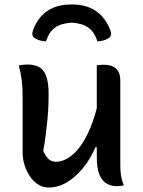

<svg xmlns="http://www.w3.org/2000/svg" viewBox="-20 -827 640 857"><path d="M103 -539Q133 -539 154 -528Q175 -517 186 -488Q197 -459 197 -406Q197 -374 195.5 -345Q194 -316 191 -286Q188 -256 184 -224Q180 -192 173 -154Q183 -130 196.5 -117.5Q210 -105 229 -105Q257 -105 284 -121.5Q311 -138 336.5 -171.5Q362 -205 383.5 -257Q405 -309 421 -381V-170H406Q384 -118 351 -77.5Q318 -37 279 -13.5Q240 10 197 10Q172 10 151 -3Q130 -16 114.5 -38.5Q99 -61 90 -89Q81 -117 81 -145Q81 -187 81 -228Q81 -269 81 -310Q81 -351 81 -391Q81 -434 77.5 -465Q74 -496 64 -535Q74 -537 83 -538Q92 -539 103 -539ZM442 -538Q469 -538 485.5 -529.5Q502 -521 509.5 -505.5Q517 -490 517 -467Q517 -401 517 -338Q517 -275 517 -214.5Q517 -154 517 -94Q517 -74 518.5 -57.5Q520 -41 523.5 -27Q527 -13 533 0Q528 1 522.5 2Q517 3 511.5 3.5Q506 4 501 4Q476 4 455.5 -8Q435 -20 423.5 -48.5Q412 -77 412 -127Q412 -197 412 -266.5Q412 -336 412 -404Q412 -472 412 -535Q418 -537 422.5 -537Q427 -537 431.5 -537.5Q436 -538 442 -538ZM300 -726Q253 -723 226 -704Q199 -685 185 -642Q170 -643 156.5 -647Q143 -651 132 -659Q126 -664 124.5 -672Q123 -680 127 -691Q140 -728 163.5 -754Q187 -780 220 -793.5Q253 -807 296 -807H304Q346 -807 379 -793.5Q412 -780 435.5 -754Q459 -728 473 -691Q477 -680 475.5 -672Q474 -664 468 -659Q457 -651 443.5 -647Q430 -643 415 -642Q401 -685 374 -704Q347 -723 300 -726Z"/></svg>

Font: Recursive Casual Medium
Style: Regular
Weight: 500
Version: Version 1.047